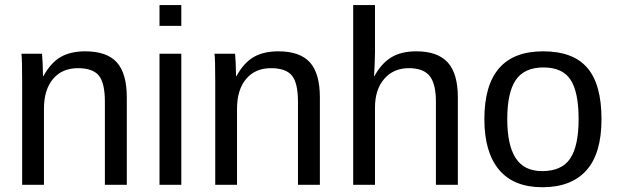

<svg xmlns="http://www.w3.org/2000/svg" viewBox="-20 -745 2487 774"><path d="M157.2 -306.2V0H69.3V-415.5Q69.3 -507.8 66.4 -528.3H149.4Q150.9 -514.2 151.9 -490Q152.8 -465.8 153.3 -438H154.8Q185.1 -492.7 224.9 -515.4Q264.6 -538.1 323.7 -538.1Q410.6 -538.1 450.9 -493.7Q491.2 -449.2 491.2 -352.1V0H402.8V-335Q402.8 -410.6 378.4 -440.4Q354 -470.2 293.9 -470.2Q230.5 -470.2 193.8 -426.8Q157.2 -383.3 157.2 -306.2Z M710.9 -724.6V-640.6H623V-724.6ZM710.9 -528.3V0H623V-528.3Z M935.5 -306.2V0H847.7V-415.5Q847.7 -507.8 844.7 -528.3H927.7Q929.2 -514.2 930.2 -490Q931.2 -465.8 931.6 -438H933.1Q963.4 -492.7 1003.2 -515.4Q1043 -538.1 1102.1 -538.1Q1189 -538.1 1229.2 -493.7Q1269.5 -449.2 1269.5 -352.1V0H1181.2V-335Q1181.2 -410.6 1156.7 -440.4Q1132.3 -470.2 1072.3 -470.2Q1008.8 -470.2 972.2 -426.8Q935.5 -383.3 935.5 -306.2Z M1489.3 -438Q1517.6 -489.7 1557.4 -513.9Q1597.2 -538.1 1658.2 -538.1Q1744.1 -538.1 1784.9 -493.4Q1825.7 -448.7 1825.7 -352.1V0H1737.3V-335Q1737.3 -406.7 1712.2 -438.5Q1687 -470.2 1628.4 -470.2Q1566.4 -470.2 1529.1 -427.2Q1491.7 -384.3 1491.7 -311.5V0H1403.8V-724.6H1491.7V-536.1Q1491.7 -516.6 1490.7 -494.9Q1489.7 -473.1 1489 -457.3Q1488.3 -441.4 1487.8 -438Z M2404.8 -264.6Q2404.8 -126 2343.8 -58.1Q2282.7 9.8 2166.5 9.8Q2050.8 9.8 1991.7 -60.8Q1932.6 -131.3 1932.6 -264.6Q1932.6 -538.1 2169.4 -538.1Q2290.5 -538.1 2347.7 -471.4Q2404.8 -404.8 2404.8 -264.6ZM2312.5 -264.6Q2312.5 -374 2280 -423.6Q2247.6 -473.1 2170.9 -473.1Q2093.8 -473.1 2059.3 -422.6Q2024.9 -372.1 2024.9 -264.6Q2024.9 -160.2 2058.8 -107.7Q2092.8 -55.2 2165.5 -55.2Q2244.6 -55.2 2278.6 -106Q2312.5 -156.7 2312.5 -264.6Z"/></svg>

Font: Arimo
Style: Regular
Weight: 400
Designer: Steve Matteson
Foundry: Monotype Imaging Inc.
Version: Version 1.33